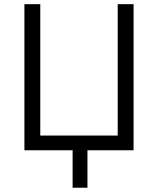

<svg xmlns="http://www.w3.org/2000/svg" viewBox="-20 -720 757 920"><path d="M97 0V-700H173V-70.5H544V-700H620V0H399V179.5H328V0Z"/></svg>

Font: Geologica ExtraLight
Style: Regular
Weight: 200
Designer: Sindre Bremnes, Frode Helland
Foundry: Monokrom Skriftforlag AS
Version: Version 1.010; ttfautohint (v1.8.4.7-5d5b);gftools[0.9.28]